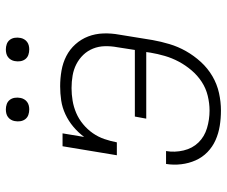

<svg xmlns="http://www.w3.org/2000/svg" viewBox="-78 -670 757 640"><g transform="rotate(-90 300.0 -350.5)"><path d="M251 8Q225 8 200 4Q175 0 152.5 -10Q130 -20 112.5 -37Q95 -54 85 -76.5Q75 -99 72 -124.5Q69 -150 73 -175H116Q111 -146 118 -116.5Q125 -87 144.5 -67Q164 -47 192.5 -38.5Q221 -30 251 -30Q275 -30 300 -36Q325 -42 346.5 -56Q368 -70 385 -90Q402 -110 414 -132.5Q426 -155 433 -179Q440 -203 444 -227L446 -241H224L231 -279H453L462 -337Q466 -358 465.5 -379Q465 -400 457.5 -418.5Q450 -437 436.5 -451Q423 -465 405.5 -474Q388 -483 367.5 -486.5Q347 -490 326 -490Q305 -490 284 -486.5Q263 -483 243 -474.5Q223 -466 205.5 -451.5Q188 -437 175.5 -419Q163 -401 156 -380.5Q149 -360 145 -339H102L132 -520H175L163 -448Q178 -468 197 -484Q216 -500 238.5 -510.5Q261 -521 284.5 -524.5Q308 -528 332 -528Q358 -528 384 -523.5Q410 -519 432.5 -507.5Q455 -496 472 -477Q489 -458 498 -434.5Q507 -411 508 -384.5Q509 -358 504 -331L486 -220Q481 -192 472.5 -163.5Q464 -135 449 -108.5Q434 -82 413 -59Q392 -36 365.5 -20.5Q339 -5 309.5 1.5Q280 8 251 8ZM455 -631Q445 -631 436.5 -634Q428 -637 422.5 -644Q417 -651 415.5 -660.5Q414 -670 416 -680Q417 -686 420.5 -692Q424 -698 429.5 -702Q435 -706 441.5 -707.5Q448 -709 455 -709Q464 -709 472.5 -706Q481 -703 486.5 -696Q492 -689 493.5 -679.5Q495 -670 493 -660Q492 -654 488.5 -648Q485 -642 479.5 -638Q474 -634 467.5 -632.5Q461 -631 455 -631ZM255 -631Q245 -631 236.5 -634Q228 -637 222.5 -644Q217 -651 215.5 -660.5Q214 -670 216 -680Q217 -686 220.5 -692Q224 -698 229.5 -702Q235 -706 241.5 -707.5Q248 -709 255 -709Q264 -709 272.5 -706Q281 -703 286.5 -696Q292 -689 293.5 -679.5Q295 -670 293 -660Q292 -654 288.5 -648Q285 -642 279.5 -638Q274 -634 267.5 -632.5Q261 -631 255 -631Z"/></g></svg>

Font: Iosevka Etoile XLtObl
Style: Regular
Weight: 200
Italic angle: -9°
Designer: Belleve Invis
Foundry: Belleve Invis
Version: Version 15.5.2; ttfautohint (v1.8.4)